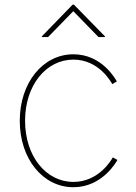

<svg xmlns="http://www.w3.org/2000/svg" viewBox="-20 -783 575 811"><path d="M290 7.8C411.6 7.8 471.2 -98.6 476.1 -107.4L456.5 -118.2C451.7 -109.4 398.4 -14.6 290 -14.6C174.8 -14.6 85.9 -122.6 85.9 -272.9C85.9 -422.9 174.8 -531.2 290 -531.2C397.5 -531.2 448.7 -437.5 454.1 -427.7L473.6 -439C468.3 -448.2 411.1 -553.7 290 -553.7C161.1 -553.7 63.5 -433.6 63.5 -272.9C63.5 -111.8 161.1 7.8 290 7.8ZM183.1 -626.5 289.6 -735.8 396 -626.5H423.3V-629.4L292.5 -763.2H286.6L156.7 -629.4V-626.5Z"/></svg>

Font: Raveo Thin
Style: Regular
Weight: 100
Designer: Jakub Foglar, Rasmus Andersson (Inter)
Foundry: Jakubfoglar.com
Version: Version 1.100;Glyphs 3.2.3 (3260)